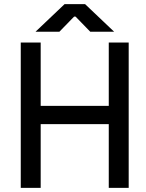

<svg xmlns="http://www.w3.org/2000/svg" viewBox="-20 -905 704 925"><path d="M176 -307V0H80V-700H176V-395H504V-700H600V0H504V-307ZM151 -752 291 -885H390L530 -752H415L344 -825H337L266 -752Z"/></svg>

Font: Rilu
Style: Bold
Weight: 500
Designer: Alí Sinisterra
Foundry: Alí Sinisterra
Version: ""